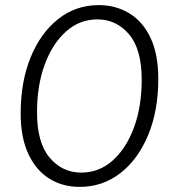

<svg xmlns="http://www.w3.org/2000/svg" viewBox="-20 -726 682 752"><path d="M292 6Q225 6 173 -26.5Q121 -59 91 -123Q61 -187 61 -282Q61 -406 100 -501.5Q139 -597 208 -651.5Q277 -706 367 -706Q434 -706 487 -673.5Q540 -641 570 -577Q600 -513 600 -417Q600 -293 560.5 -197.5Q521 -102 451.5 -48Q382 6 292 6ZM298 -50Q368 -50 421 -97Q474 -144 504.5 -226Q535 -308 535 -414Q535 -533 485.5 -591.5Q436 -650 361 -650Q292 -650 239 -603Q186 -556 155.5 -474Q125 -392 125 -286Q125 -167 174.5 -108.5Q224 -50 298 -50Z"/></svg>

Font: Asap Expanded Expanded Light
Style: Italic
Weight: 300
Width: 7
Italic angle: -6°
Designer: Pablo Cosgaya
Foundry: Omnibus-Type
Version: Version 3.001; ttfautohint (v1.8.4.7-5d5b)